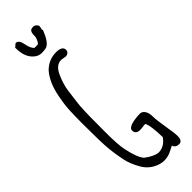

<svg xmlns="http://www.w3.org/2000/svg" viewBox="-325 -970 1006 1006"><g transform="rotate(-45 177.5 -467.5)"><path d="M24.9 0ZM225.1 -907.2V-906.7Q199.7 -841.8 172.4 -831.5Q159.7 -826.7 135.7 -826.7Q111.8 -826.7 92.3 -844.7Q57.1 -876.5 57.1 -940.4V-945.3L75.7 -960.9Q98.1 -960.9 105 -924.3Q112.3 -884.8 128.4 -873H149.9Q156.7 -873 164.6 -888.7Q172.4 -904.3 172.4 -914.1Q172.4 -923.8 172.9 -929.2Q173.3 -934.6 175.8 -942.1Q178.2 -949.7 184.3 -953.1Q190.4 -956.5 200.7 -956.5Q210.9 -956.5 219 -949Q227.1 -941.4 227.1 -935.1Q227.1 -928.7 223.1 -915ZM256.3 -181.2 217.3 -177.2Q183.1 -177.2 183.1 -205.6Q183.1 -230 247.6 -237.3Q260.3 -238.8 275.4 -238.8Q290.5 -238.8 301.3 -223.1Q312 -207.5 312 -181.4Q312 -155.3 322 -96.2Q332 -37.1 332 -16.6Q332 20 307.4 20Q282.7 20 274.4 -1V-2Q268.6 0.5 252.4 9.3Q222.2 25.9 192.4 25.9Q170.9 25.9 149.4 17.1Q103.5 -1 79.1 -43.9Q52.7 -89.4 44.4 -130.9Q36.1 -172.4 33.2 -196.3Q29.8 -220.7 27.8 -252Q25.4 -291.5 25.4 -347.2L24.9 -420.9Q24.9 -517.6 31.2 -559.6Q37.6 -601.6 44.2 -628.4Q50.8 -655.3 59.6 -676Q68.4 -696.8 81.1 -716.3Q93.8 -736.3 110.4 -749Q146 -777.3 191.9 -777.1Q237.8 -776.9 237.8 -748.5Q237.8 -737.8 230 -731.4Q222.2 -725.1 211.4 -725.1L182.6 -730Q145 -729.5 123.5 -684.6Q100.6 -635.3 94.2 -590.8Q87.9 -546.4 85 -519Q81.1 -492.2 80.1 -458Q78.1 -410.6 78.6 -363.3L78.1 -301.3Q78.1 -205.6 86.7 -165Q95.2 -124.5 104.5 -100.6Q113.3 -76.2 126 -60.5Q167.5 -28.8 198.7 -24.9Q243.2 -24.9 272.5 -66.9Q271 -155.8 256.3 -181.2Z"/></g></svg>

Font: Amatic
Style: Bold
Weight: 700
Width: 3
Version: Version 2.000; ttfautohint (v0.92-dirty) -l 8 -r 50 -G 50 -x